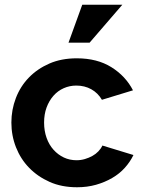

<svg xmlns="http://www.w3.org/2000/svg" viewBox="-20 -780 604 810"><path d="M305 10Q240 10 189.5 -12.5Q139 -35 103 -72Q67 -109 47.5 -158.5Q28 -208 28 -263Q28 -317 47 -366.5Q66 -416 102 -453Q138 -490 188.5 -512Q239 -534 304 -534Q390 -534 450 -496.5Q510 -459 541 -399L410 -359Q393 -388 365 -403.5Q337 -419 302 -419Q274 -419 249 -408Q224 -397 205.5 -376Q187 -355 176.5 -326.5Q166 -298 166 -263Q166 -228 176.5 -198.5Q187 -169 206 -148Q225 -127 249.5 -115.5Q274 -104 303 -104Q321 -104 338 -109Q355 -114 369.5 -122Q384 -130 395 -141.5Q406 -153 412 -166L543 -126Q529 -97 506.5 -72Q484 -47 453 -29Q422 -11 385 -0.5Q348 10 305 10ZM358 -600H269L327 -760H496Z"/></svg>

Font: Rising Sun
Style: Bold
Weight: 700
Designer: Matt McInerney, Pablo Impallari, Rodrigo Fuenzalida (Raleway font), Stephen Hutchings (Greek), Cristiano Sobral (main ch
Foundry: The Rising Sun Project Authors
Version: Version 4.327; ttfautohint (v1.8.4.7-5d5b-dirty)